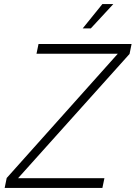

<svg xmlns="http://www.w3.org/2000/svg" viewBox="-20 -927 669 947"><path d="M3 0 13 -49 561 -662H160L170 -710H629L619 -661L69 -48H495L485 0ZM388 -787 485 -907H539L428 -787Z"/></svg>

Font: Geist Mono ExtraLight
Style: Italic
Weight: 200
Italic angle: -12°
Monospace: yes
Designer: Basement.studio, Andrés Briganti, Mateo Zaragoza
Foundry: Basement.studio, Vercel, Andrés Briganti, Guido Ferreyra, Mateo Zaragoza
Version: Version 1.500; ttfautohint (v1.8.4.7-5d5b)